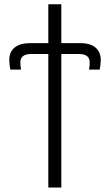

<svg xmlns="http://www.w3.org/2000/svg" viewBox="-20 -629 504 879"><path d="M22.5 -354.5Q22.5 -392.6 47.9 -412.1Q73.2 -431.6 119.1 -431.6H201.2V-609.4H260.7V-431.6H346.7Q394.5 -431.6 418 -410.6Q441.4 -389.6 441.4 -354.5Q441.4 -335 436.5 -310.5H387.7Q390.6 -325.2 390.6 -343.8Q390.6 -381.8 340.8 -381.8H260.7V229.5H201.2V-381.8H123Q73.2 -381.8 73.2 -343.8Q73.2 -325.2 76.2 -310.5H27.3Q22.5 -335 22.5 -354.5Z"/></svg>

Font: Gothic A1 Light
Style: Regular
Weight: 300
Version: Version 2.50